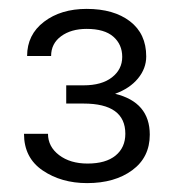

<svg xmlns="http://www.w3.org/2000/svg" viewBox="-20 -729 398 432"><path d="M255 -601Q255 -629 235 -646.5Q215 -664 175 -664Q140 -664 117.5 -647.5Q95 -631 95 -603H41Q41 -651 79 -680Q117 -709 175 -709Q236 -709 272.5 -681Q309 -653 309 -602Q309 -575 290.5 -552.5Q272 -530 239 -518Q317 -499 317 -426Q317 -375 277.5 -346Q238 -317 176 -317Q118 -317 76 -345.5Q34 -374 34 -428H88Q88 -399 113 -380Q138 -361 177 -361Q218 -361 240 -379Q262 -397 262 -428Q262 -496 168 -496H129V-537H168Q209 -537 232 -555Q255 -573 255 -601Z"/></svg>

Font: Freesentation 3 Light
Style: Regular
Weight: 300
Designer: glyphs from Roboto by Christian Robertson / Hangul glyphs from Noto Sans CJK(Source Han Sans) by Jang Soo-young and Kang
Foundry: PT&
Version: Version 2.001